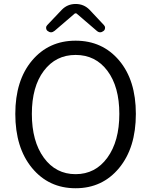

<svg xmlns="http://www.w3.org/2000/svg" viewBox="-20 -954 776 986"><path d="M368.2 12.7Q230.5 12.7 144.5 -91.3Q58.6 -195.3 58.6 -369.1Q58.6 -541 144.5 -643.1Q230.5 -745.1 368.2 -745.1Q505.9 -745.1 591.8 -643.6Q677.7 -542 677.7 -369.1Q677.7 -195.3 591.8 -91.3Q505.9 12.7 368.2 12.7ZM368.2 -59.6Q469.7 -59.6 531.2 -144Q592.8 -228.5 592.8 -369.1Q592.8 -508.8 531.7 -590.3Q470.7 -671.9 368.2 -671.9Q266.6 -671.9 205.1 -590.3Q143.6 -508.8 143.6 -369.1Q143.6 -228.5 205.1 -144Q266.6 -59.6 368.2 -59.6ZM224.6 -794.9Q216.8 -800.8 216.8 -811.5Q216.8 -819.3 222.7 -825.2L296.9 -903.3Q326.2 -933.6 368.7 -933.6Q411.1 -933.6 440.4 -903.3L513.7 -825.2Q519.5 -819.3 519.5 -811.5Q519.5 -800.8 511.7 -794.9Q502.9 -788.1 494.1 -788.1Q485.4 -788.1 476.6 -795.9L373 -884.8Q371.1 -885.7 368.7 -885.7Q366.2 -885.7 364.3 -884.8L260.7 -795.9Q251 -788.1 242.2 -788.1Q233.4 -788.1 224.6 -794.9Z"/></svg>

Font: Gen Jyuu Gothic Normal
Style: Regular
Weight: 300
Designer: [Source Han Sans]
Ryoko NISHIZUKA  (kana & ideographs); Paul D. Hunt (Latin, Greek & Cyrillic); Wenlong ZHANG  (bopomofo
Version: Version 1.002.20150607